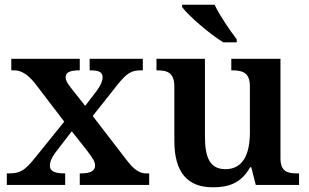

<svg xmlns="http://www.w3.org/2000/svg" viewBox="-20 -786 1315 816"><path d="M9 0H257V-49H254C210 -49 192 -60 192 -82C192 -100 203 -121 215 -137L285 -228L346 -151C378 -110 384 -97 384 -82C384 -60 364 -49 324 -49H319V0H614V-49H601C576 -49 551 -63 521 -102L374 -293L477 -423C519 -476 539 -487 578 -487H587V-536H361V-487H364C395 -487 416 -482 416 -458C416 -440 406 -421 391 -400L342 -336L282 -412C266 -433 259 -444 259 -458C259 -474 270 -487 316 -487H319V-536H28V-487H41C71 -487 98 -469 127 -434L253 -269L127 -113C87 -63 66 -49 18 -49H9Z M929 -606H986V-619C957 -657 913 -721 892 -766H754V-756C779 -721 870 -642 929 -606ZM884 10C947 10 1003 -4 1043 -75H1048L1067 0H1251V-49H1245C1204 -49 1172 -55 1172 -113V-536H963V-487H966C1007 -487 1042 -480 1042 -420V-223C1042 -128 1011 -67 938 -67C870 -67 851 -120 851 -207V-536H645V-487H647C694 -487 721 -476 721 -417V-187C721 -51 779 10 884 10Z"/></svg>

Font: Noto Serif Yezidi SemiBold
Style: Regular
Weight: 600
Designer: Dalton Maag Ltd
Foundry: Dalton Maag Ltd
Version: Version 1.001